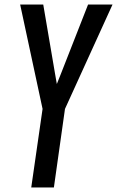

<svg xmlns="http://www.w3.org/2000/svg" viewBox="-20 -798 517 848"><path d="M218 30 267 -317 477 -778H369L249 -472C243 -456 237 -441 231 -427C228 -445 225 -462 223 -473L171 -778H69L168 -317L118 30Z"/></svg>

Font: Smiley Sans Oblique
Style: Regular
Weight: 400
Italic angle: -8°
Designer: oooooohmygosh, Nagisa Chen, Janine Sui, Heda Shi, Jian Li
Foundry: atelierAnchor
Version: Version 2.0.1